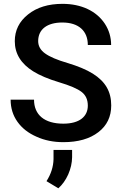

<svg xmlns="http://www.w3.org/2000/svg" viewBox="-20 -741 644 1014"><path d="M443.8 -183.1C443.8 -126 400.4 -87.9 314.5 -87.9C214.8 -87.9 159.7 -134.3 159.7 -214.8H36.1C36.1 -170.4 48.3 -131.3 72.3 -97.7C96.2 -64 129.4 -38.1 172.9 -19C215.8 0.5 263.2 9.8 314.5 9.8C392.1 9.8 454.1 -7.8 499.5 -43C544.9 -77.6 567.4 -125 567.4 -184.1C567.4 -256.8 537.1 -310.1 470.2 -352.1C436.5 -373 392.1 -391.6 336.9 -408.2C281.7 -424.3 241.7 -441.4 217.8 -459C193.8 -476.1 181.6 -498 181.6 -523.9C181.6 -585.9 228.5 -622.1 309.1 -622.1C395.5 -622.1 443.8 -577.6 443.8 -503.4H566.9C566.9 -544.4 555.7 -582 533.7 -615.7C489.3 -683.1 409.2 -720.7 310.1 -720.7C235.4 -720.7 174.8 -702.1 128.4 -665C81.5 -627.9 58.1 -580.6 58.1 -523.4C58.1 -458 90.3 -404.8 155.3 -364.3C189 -343.3 234.9 -323.7 292 -306.6C349.1 -289.6 389.2 -272.5 411.1 -255.4C433.1 -238.3 443.8 -214.4 443.8 -183.1ZM288.1 253.4C309.1 234.9 326.7 210.4 340.3 180.2C353.5 149.9 360.4 119.6 360.8 89.4V50.8H262.7V99.6C261.7 139.6 249.5 178.2 225.6 215.8Z"/></svg>

Font: Roboto Medium
Style: Regular
Weight: 500
Designer: Google
Version: Version 2.137; 2017